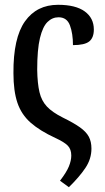

<svg xmlns="http://www.w3.org/2000/svg" viewBox="-20 -567 438 800"><path d="M36 -262Q35 -409 84 -478Q133 -547 222 -547Q295 -547 333 -519.5Q371 -492 371 -444Q371 -410 352 -394.5Q333 -379 284 -379Q284 -427 271.5 -461Q259 -495 224 -495Q198 -495 178 -475.5Q158 -456 146.5 -408.5Q135 -361 135 -276Q136 -219 144.5 -183Q153 -147 175.5 -123Q198 -99 242 -77Q287 -55 313 -36.5Q339 -18 350 2.5Q361 23 361 52Q361 95 336 132.5Q311 170 267 213L230 186Q257 151 267 126.5Q277 102 277 81Q277 55 262.5 40Q248 25 211 8Q146 -22 107.5 -56Q69 -90 52.5 -139Q36 -188 36 -262Z"/></svg>

Font: Noto Serif ExtraCondensed Medium
Style: Regular
Weight: 500
Width: 2
Designer: Monotype Design Team
Foundry: Monotype Imaging Inc.
Version: Version 2.015